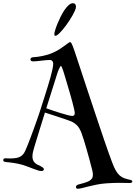

<svg xmlns="http://www.w3.org/2000/svg" viewBox="-20 -1081 841 1191"><path d="M416 -819.8Q419.4 -819.8 423.8 -811.5Q428.2 -803.2 432.4 -792.2Q436.5 -781.2 440.2 -770.3Q443.8 -759.3 445.8 -753.9Q456.5 -722.2 469.7 -682.1Q482.9 -642.1 497.8 -596.7Q512.7 -551.3 529.1 -502.2Q545.4 -453.1 561.8 -404.1Q578.1 -355 594.2 -307.1Q610.4 -259.3 625 -216.1Q639.6 -172.9 652.6 -136.5Q665.5 -100.1 675.8 -73.2Q687.5 -41.5 698.7 -22.5Q710 -3.4 722.7 7.8Q735.4 19 750.7 24.4Q766.1 29.8 786.1 34.2Q800.8 37.1 800.8 44.9Q800.8 50.3 795.4 52.2Q790 54.2 783.2 54.2Q772.5 54.2 755.9 53.7Q739.3 53.2 717.8 53.2Q700.7 53.2 680.9 54Q661.1 54.7 640.1 56.2Q607.4 58.6 579.6 64.2Q551.8 69.8 529.3 75.4Q506.8 81.1 490 85.4Q473.1 89.8 462.9 89.8Q457.5 89.8 454.3 87.2Q451.2 84.5 451.2 80.1Q451.2 73.7 454.6 69.8Q458 65.9 467.8 63Q471.7 62 479 60.1Q486.3 58.1 495.1 55.7Q503.9 53.2 513.4 50Q522.9 46.9 530.8 43Q540.5 37.6 548.3 28.8Q556.2 20 556.2 2Q556.2 -2 555.4 -8.8Q554.7 -15.6 553.2 -21Q544.4 -55.2 535.2 -90.3Q525.9 -125.5 516.6 -157.2Q507.3 -189 499 -215.8Q490.7 -242.7 483.9 -259.8Q472.7 -288.1 458 -303Q443.4 -317.9 425.8 -326.2Q420.9 -328.1 409.7 -332.5Q398.4 -336.9 383.1 -342Q367.7 -347.2 350.1 -353Q332.5 -358.9 315.4 -364.5Q298.3 -370.1 283.4 -374.8Q268.6 -379.4 258.8 -382.8Q247.1 -345.2 235.6 -308.3Q224.1 -271.5 214.6 -240.5Q205.1 -209.5 198 -186Q190.9 -162.6 188 -151.9Q184.1 -139.2 182.6 -128.9Q181.2 -118.7 181.2 -110.8Q181.2 -96.7 185.3 -87.2Q189.5 -77.6 196.3 -71Q203.1 -64.5 212.2 -59.8Q221.2 -55.2 231 -50.8Q239.3 -46.9 245.6 -42.2Q252 -37.6 252 -30.8Q252 -26.4 248.3 -23.2Q244.6 -20 236.8 -20Q228.5 -20 215.8 -23.9Q203.1 -27.8 187.7 -33.7Q172.4 -39.6 155.3 -46.1Q138.2 -52.7 121.1 -58.1Q107.4 -62 92.8 -65.2Q78.1 -68.4 64.5 -70.3Q50.8 -72.3 39.8 -73.5Q28.8 -74.7 22.9 -75.2Q10.7 -76.2 5.4 -78.6Q0 -81.1 0 -87.9Q0 -92.8 3.2 -95.9Q6.3 -99.1 14.2 -99.1Q17.1 -99.1 24.7 -98.6Q32.2 -98.1 42 -98.1Q65.4 -98.1 81.1 -101.1Q96.7 -104 107.4 -110.4Q118.2 -116.7 125.2 -126.2Q132.3 -135.7 138.2 -148.9Q144 -161.6 152.3 -182.9Q160.6 -204.1 170.2 -229.2Q179.7 -254.4 189.5 -281.5Q199.2 -308.6 207.8 -332.8Q216.3 -356.9 222.7 -375.7Q229 -394.5 231.9 -403.8Q235.8 -416.5 242.9 -438.7Q250 -460.9 258.8 -488.3Q267.6 -515.6 276.6 -545.2Q285.6 -574.7 293.2 -601.8Q300.8 -628.9 305.4 -651.1Q310.1 -673.3 310.1 -686Q310.1 -695.8 304.7 -702.4Q299.3 -709 287.1 -709Q276.4 -709 262.9 -707.5Q249.5 -706.1 235.8 -704.6Q222.2 -703.1 209.2 -701.7Q196.3 -700.2 187 -700.2Q168.9 -700.2 168.9 -712.9Q168.9 -724.6 186 -726.1Q197.8 -726.6 212.6 -728.5Q227.5 -730.5 244.1 -733.9Q260.7 -737.3 277.6 -742.4Q294.4 -747.6 310.1 -754.9Q335 -766.1 352.5 -777.8Q370.1 -789.6 382.6 -798.8Q395 -808.1 403.1 -814Q411.1 -819.8 416 -819.8ZM267.1 -409.2Q282.2 -403.8 305.9 -395.8Q329.6 -387.7 354 -380.1Q378.4 -372.6 399.2 -367.2Q419.9 -361.8 429.2 -361.8Q435.1 -361.8 439.5 -366Q443.8 -370.1 443.8 -378.9Q443.8 -386.2 439.5 -405.5Q435.1 -424.8 428.5 -449.5Q421.9 -474.1 414.1 -501.2Q406.2 -528.3 399.4 -551.3Q392.6 -574.2 387.9 -589.6Q383.3 -605 382.8 -606.9Q380.9 -612.8 377.7 -623.8Q374.5 -634.8 370.8 -645.5Q367.2 -656.2 363.5 -664.1Q359.9 -671.9 357.9 -671.9Q356 -671.9 352.8 -666.5Q349.6 -661.1 346.2 -653.6Q342.8 -646 339.4 -637.2Q335.9 -628.4 334 -621.1ZM432.1 -1061Q441.9 -1061 446.5 -1055.2Q451.2 -1049.3 451.2 -1039.1Q451.2 -1030.3 445.6 -1016.8Q439.9 -1003.4 431.2 -987.8Q422.4 -972.2 411.4 -955.1Q400.4 -938 389.2 -922.9Q368.7 -895 350.6 -877Q332.5 -858.9 324.2 -858.9Q319.3 -858.9 318.1 -861.6Q316.9 -864.3 316.9 -869.1Q316.9 -876 321.8 -892.8Q326.7 -909.7 335.2 -930.9Q343.8 -952.1 355 -975.1Q366.2 -998 378.9 -1017.1Q391.6 -1036.1 405.3 -1048.6Q418.9 -1061 432.1 -1061Z"/></svg>

Font: Henny Penny
Style: Regular
Weight: 400
Version: Version 1.001